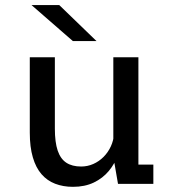

<svg xmlns="http://www.w3.org/2000/svg" viewBox="-20 -726 690 758"><path d="M268.1 11.6Q229.3 11.6 197.7 -0.6Q166.1 -12.7 143.8 -38.4Q121.5 -64.1 109.6 -104.9Q97.6 -145.6 97.6 -202.4V-500H196.6V-217.7Q196.6 -164.4 207.7 -131.6Q218.8 -98.8 241.7 -83.7Q264.6 -68.6 300.2 -68.6Q325.6 -68.6 348.2 -78.6Q370.9 -88.6 388.8 -106.5Q406.6 -124.4 417.5 -147.9Q428.4 -171.4 430.1 -198L458.1 -189Q458.1 -151.6 445.9 -115.9Q433.7 -80.1 409.8 -51.3Q385.8 -22.4 350.4 -5.4Q314.9 11.6 268.1 11.6ZM445.9 0 427.4 -107V-500H526.4V-52.6L506.9 -76.1H585.4V0ZM267.6 -563.9 104.4 -706H213.9L360.9 -563.9Z"/></svg>

Font: Trispace Thin
Style: Regular
Weight: 100
Designer: Tyler Finck
Foundry: Etcetera Type Company
Version: Version 1.210